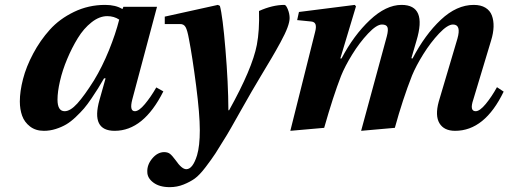

<svg xmlns="http://www.w3.org/2000/svg" viewBox="-20 -522 2077 784"><path d="M214.8 -115.2Q214.8 -67.9 244.1 -67.9Q267.1 -67.9 295.7 -99.4Q324.2 -130.9 363.8 -193.8Q397.9 -250 425 -316.9Q452.1 -383.8 466.8 -441.9Q445.3 -456.1 418 -456.1Q385.7 -456.1 353.8 -430.9Q321.8 -405.8 297.6 -366.2Q273.4 -326.7 254.2 -280.8Q234.9 -234.9 224.9 -190.9Q214.8 -147 214.8 -115.2ZM61 -107.9Q61 -148.9 74 -199.2Q86.9 -249.5 115.5 -303.2Q144 -356.9 183.6 -400.9Q223.1 -444.8 282.2 -473.4Q341.3 -502 409.2 -502Q452.6 -502 480 -484.9L483.9 -494.1H621.1L520 -115.2Q507.8 -67.9 530.8 -67.9Q547.4 -67.9 571.8 -97.2Q596.2 -126.5 618.2 -165L647 -148.9Q566.4 12.2 448.2 12.2Q350.6 12.2 386.2 -113.8L411.1 -202.1H404.8Q389.6 -176.3 380.4 -161.1Q371.1 -146 353.8 -120.4Q336.4 -94.7 323 -79.1Q309.6 -63.5 289.3 -44.2Q269 -24.9 250.2 -13.9Q231.4 -2.9 207.8 4.6Q184.1 12.2 159.2 12.2Q125.5 12.2 102.5 -5.6Q79.6 -23.4 70.3 -49.6Q61 -75.7 61 -107.9Z M581.5 180.2Q580.1 150.9 601.6 125.2Q623 99.6 649.9 99.1Q665 99.1 674.1 106.2Q683.1 113.3 696.8 131.8Q722.2 168.9 740.7 168.9Q767.1 168.9 784.7 111.8Q795.9 73.7 795.9 9.8Q795.9 -55.2 780.8 -172.6Q765.6 -290 751.5 -362.8Q745.1 -398.4 737.8 -411.4Q730.5 -424.3 714.8 -423.8H652.8V-454.1L869.6 -502L877.9 -498Q889.2 -457 900.6 -320.1Q912.1 -183.1 912.6 -71.8H915.5Q1010.3 -242.2 1028.8 -338.9Q1040 -397.9 1037.6 -477.1Q1092.8 -502 1141.6 -502Q1147.9 -502 1155.3 -483.9Q1162.6 -465.8 1162.6 -448.2Q1162.6 -433.1 1153.8 -409.2Q1145 -385.3 1125 -348.6Q1105 -312 1089.8 -286.4Q1074.7 -260.7 1045.9 -212.9Q1010.7 -154.8 961.9 -67.9Q913.1 19 906.7 28.8Q875.5 80.1 860.1 103.8Q844.7 127.4 819.6 160.4Q794.4 193.4 775.4 207Q756.3 220.7 729.7 231.4Q703.1 242.2 672.9 242.2Q631.3 242.2 606.4 223.6Q581.5 205.1 581.5 180.2Z M1165.5 12.2 1266.6 -391.1Q1272 -411.1 1268.6 -421.9Q1265.1 -432.6 1251.5 -434.1L1193.4 -439.9L1200.7 -473.1L1428.7 -502L1433.6 -496.1L1369.6 -283.2H1374.5Q1424.3 -377.9 1490.2 -439.9Q1556.2 -502 1619.6 -502Q1724.6 -502 1680.7 -356L1659.7 -284.2L1664.6 -283.2Q1715.3 -380.4 1780 -441.2Q1844.7 -502 1914.6 -502Q1943.4 -502 1962.2 -490.5Q1981 -479 1988.5 -458.7Q1996.1 -438.5 1995.4 -412.6Q1994.6 -386.7 1985.4 -356.9L1912.6 -115.2Q1896.5 -67.9 1922.4 -67.9Q1939 -67.9 1963.4 -97.4Q1987.8 -127 2009.3 -166L2036.6 -147.9Q1959.5 12.2 1838.4 12.2Q1793 12.2 1774.4 -18.8Q1755.9 -49.8 1771.5 -106.9L1847.7 -363.8Q1864.3 -421.9 1829.6 -421.9Q1807.6 -421.9 1772.9 -385.3Q1738.3 -348.6 1708.5 -300.8Q1678.7 -252.9 1662.6 -213.9Q1624 -115.7 1592.3 0L1454.6 12.2L1559.6 -374Q1566.4 -400.4 1562 -411.1Q1557.6 -421.9 1539.6 -421.9Q1517.6 -421.9 1482.7 -384.8Q1447.8 -347.7 1418 -299.3Q1388.2 -251 1372.6 -211.9Q1340.3 -128.9 1303.7 0Z"/></svg>

Font: Linguistics Pro
Style: Bold Italic
Weight: 700
Italic angle: -12°
Designer: Stefan Peev, Context Ltd
Foundry: Stefan Peev, Context Ltd
Version: Version 001.000